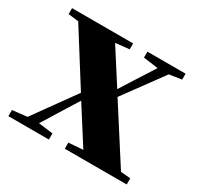

<svg xmlns="http://www.w3.org/2000/svg" viewBox="-122 -691 862 836"><g transform="rotate(30 308.5 -273.0)"><path d="M395 -516.1V-545.9H586.9V-516.1L524.9 -506.8L380.9 -310.1L557.1 -35.2L606 -30.8V0H294.9V-30.8L367.2 -36.1L252 -216.8L211.9 -152.8L142.1 -40L214.8 -30.8V0H11.2V-30.8L85 -39.1L233.9 -246.1L67.9 -509.8L16.1 -516.1V-545.9H323.2V-516.1L253.9 -508.8L362.8 -338.9L403.8 -403.8L469.2 -505.9Z"/></g></svg>

Font: Source Han Serif TW Heavy
Style: Regular
Weight: 900
Designer: Ryoko NISHIZUKA Ë•øÂ°öÊ∂ºÂ≠ê (kana & ideographs); Frank Grie√ühammer (Latin, Greek & Cyrillic); Wenlong ZHANG Âº†ÊñáÈæô 
Foundry: Adobe
Version: Version 2.003;hotconv 1.1.1;makeotfexe 2.6.0